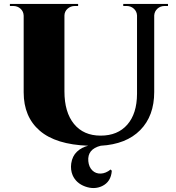

<svg xmlns="http://www.w3.org/2000/svg" viewBox="-20 -720 885 966"><path d="M825.2 -700.2V-689.9H808.6Q787.1 -689.9 772.2 -676.5Q757.3 -663.1 755.9 -642.6V-257.3Q755.9 -136.7 685.5 -65.4Q615.2 5.9 486.8 13.2Q418.9 30.3 424.3 90.8Q427.2 120.6 444.6 137.5Q461.9 154.3 487.1 153.3Q512.2 152.3 536.6 132.8L542.5 139.2Q538.6 194.8 493.7 216.3Q454.1 234.9 408.4 218.3Q362.8 201.7 345.2 161.1Q334 134.3 338.4 102.1Q343.8 65.4 367.2 43.2Q390.6 21 423.8 13.2Q260.7 7.3 179.9 -62.5Q99.1 -132.3 99.1 -255.4V-640.6Q98.6 -662.1 83.5 -676Q68.4 -689.9 46.4 -689.9H29.8V-700.2H373V-689.9H356.9Q335.4 -689.9 320.1 -676.3Q304.7 -662.6 304.2 -642.1V-260.3Q304.2 -155.3 352.3 -96.4Q400.4 -37.6 486.3 -37.6Q572.3 -37.6 620.6 -93Q668.9 -148.4 669.4 -247.6V-642.1Q668.5 -662.6 653.3 -676.3Q638.2 -689.9 616.7 -689.9H600.1V-700.2Z"/></svg>

Font: Cinzel Black
Style: Regular
Weight: 900
Designer: Natanael Gama
Version: Version 1.001;PS 001.001;hotconv 1.0.56;makeotf.lib2.0.21325